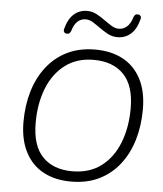

<svg xmlns="http://www.w3.org/2000/svg" viewBox="-61 -975 881 1036"><g transform="rotate(5 379.5 -457.0)"><path d="M362 8Q276 8 212.5 -26Q149 -60 114 -127.5Q79 -195 79 -291Q79 -381 102 -457.5Q125 -534 170 -591.5Q215 -649 280.5 -681Q346 -713 431 -713Q518 -713 581.5 -679Q645 -645 680 -578Q715 -511 715 -414Q715 -324 692 -247.5Q669 -171 624 -113.5Q579 -56 513.5 -24Q448 8 362 8ZM364 -48Q457 -48 520.5 -96Q584 -144 616.5 -227Q649 -310 649 -413Q649 -537 590.5 -597Q532 -657 428 -657Q337 -657 273.5 -609Q210 -561 177.5 -478.5Q145 -396 145 -292Q145 -168 203 -108Q261 -48 364 -48ZM269 -785Q260 -786 255.5 -792.5Q251 -799 254 -810Q268 -864 298 -890.5Q328 -917 370 -917Q397 -917 420.5 -904.5Q444 -892 465.5 -876.5Q487 -861 507 -848.5Q527 -836 547 -836Q573 -836 592 -853.5Q611 -871 621 -905Q624 -914 629.5 -918.5Q635 -923 645 -922Q654 -921 658.5 -914.5Q663 -908 660 -897Q646 -843 616 -816.5Q586 -790 544 -790Q516 -790 492.5 -802.5Q469 -815 447.5 -830.5Q426 -846 406 -858.5Q386 -871 366 -871Q340 -871 321.5 -854Q303 -837 293 -802Q290 -794 284.5 -789Q279 -784 269 -785Z"/></g></svg>

Font: Nunito ExtraLight Light
Style: Italic
Weight: 300
Italic angle: -9°
Version: Version 3.602